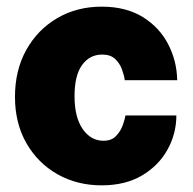

<svg xmlns="http://www.w3.org/2000/svg" viewBox="-20 -547 580 577"><path d="M285.5 -527Q358.5 -527 408.8 -496Q459 -465 485.2 -414.5Q511.5 -364 512.5 -306H355Q353 -320.5 346.5 -338.5Q340 -356.5 326 -369.8Q312 -383 287 -383Q249.5 -383 226.8 -351.8Q204 -320.5 204 -258Q204 -194.5 228.5 -159.2Q253 -124 291 -124Q315.5 -124 329.2 -138.8Q343 -153.5 349.2 -171.5Q355.5 -189.5 357 -200H510Q510 -145 483.2 -97Q456.5 -49 406.5 -19.5Q356.5 10 285.5 10Q211.5 10 152.5 -23.5Q93.5 -57 59.2 -117Q25 -177 25 -256Q25 -336 59 -397Q93 -458 152 -492.5Q211 -527 285.5 -527Z"/></svg>

Font: Public Sans Black
Style: Regular
Weight: 900
Designer: The Public Sans Project Authors: Dan O. Williams and USWDS (Libre Franklin designed by Pablo Impallari and Rodrigo Fuenz
Version: Version 1.007